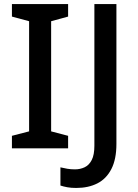

<svg xmlns="http://www.w3.org/2000/svg" viewBox="-20 -734 684 950"><path d="M39 0V-62L124 -84V-629L39 -652V-714H317V-652L233 -629V-84L317 -62V0ZM357 196Q332 196 313 192.5Q294 189 279 184V94Q295 98 313 101Q331 104 351 104Q377 104 399 93.5Q421 83 434 57.5Q447 32 447 -13V-714H556V-22Q556 54 531 102.5Q506 151 461.5 173.5Q417 196 357 196Z"/></svg>

Font: Noto Sans Symbols Medium
Style: Regular
Weight: 500
Version: Version 2.002